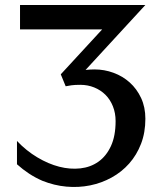

<svg xmlns="http://www.w3.org/2000/svg" viewBox="-20 -746 649 768"><path d="M223.1 -448.7 388.7 -628.4H60.1V-726.1H561.5L322.3 -466.3Q332 -467.3 341.1 -467.8Q350.1 -468.3 358.4 -468.3Q397.5 -468.3 434.1 -454.8Q470.7 -441.4 499 -416Q527.3 -390.6 544.4 -354Q561.5 -317.4 561.5 -271Q561.5 -215.8 544.2 -170.9Q526.9 -126 496.8 -92Q466.8 -58.1 426.5 -35.9Q386.2 -13.7 340.3 -4.4Q294.4 4.9 245.6 0.5Q196.8 -3.9 149.4 -22.9Q121.1 -35.2 95.9 -51.8Q70.8 -68.4 47.9 -88.9V-182.1Q85.4 -142.6 129.4 -116.5Q173.3 -90.3 217 -79.1Q260.7 -67.9 301.5 -72.5Q342.3 -77.1 373.5 -99.1Q404.8 -121.1 423.6 -161.4Q442.4 -201.7 442.4 -261.7Q442.4 -293.9 431.6 -320.8Q420.9 -347.7 401.9 -366.7Q382.8 -385.7 356.9 -396.2Q331.1 -406.7 301.3 -406.7Q278.3 -406.7 265.6 -404.8Q252.9 -402.8 242.7 -400.9Z"/></svg>

Font: Federov2
Style: Regular
Weight: 400
Designer: Olexa M. Volochay | Cyreal.org
Foundry: Olexa M. Volochay | Cyreal.org
Version: Version 1.000